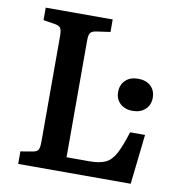

<svg xmlns="http://www.w3.org/2000/svg" viewBox="-79 -774 799 847"><g transform="rotate(10 320.5 -350.0)"><path d="M58 0V-56L111 -65Q130 -68 136 -77.5Q142 -87 142 -116V-589Q142 -614 135.5 -623.5Q129 -633 109 -636L58 -644V-700H358V-644L295 -635Q276 -632 269.5 -623Q263 -614 263 -589V-66H367Q411 -66 437.5 -78.5Q464 -91 482 -125Q500 -159 520 -223H587L562 0ZM514 -318Q480 -318 458.5 -337.5Q437 -357 437 -389Q437 -422 458 -442Q479 -462 514 -462Q550 -462 571 -442.5Q592 -423 592 -390Q592 -358 570.5 -338Q549 -318 514 -318Z"/></g></svg>

Font: Literata Medium
Style: Regular
Weight: 500
Designer: Latin by Veronika Burian and Jose Scaglione. Greek by Irene Vlachou. Cyrillic by Vera Evstafieva.
Foundry: TypeTogether
Version: Version 3.103; ttfautohint (v1.8.4.7-5d5b);gftools[0.9.29]